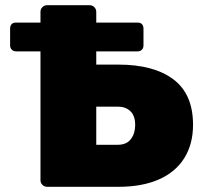

<svg xmlns="http://www.w3.org/2000/svg" viewBox="-20 -720 795 740"><path d="M42 -522Q32 -522 25.5 -528.5Q19 -535 19 -545V-610Q19 -620 24.5 -626.5Q30 -633 42 -633H510Q522 -633 527.5 -626.5Q533 -620 533 -610V-545Q533 -535 527 -528.5Q521 -522 510 -522ZM162 0Q151 0 143.5 -7.5Q136 -15 136 -26V-674Q136 -685 143.5 -692.5Q151 -700 162 -700H325Q336 -700 343.5 -692.5Q351 -685 351 -674V-471H436Q573 -471 648.5 -414Q724 -357 724 -239Q724 -165 690.5 -111Q657 -57 592.5 -28.5Q528 0 436 0ZM351 -162H434Q468 -162 484.5 -184Q501 -206 501 -238Q501 -274 482.5 -291.5Q464 -309 434 -309H351Z"/></svg>

Font: Rubik Light ExtraBold
Style: Regular
Weight: 800
Version: Version 2.104